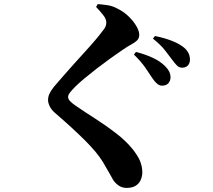

<svg xmlns="http://www.w3.org/2000/svg" viewBox="-20 -844 1040 939"><path d="M772 -425Q760 -425 748.5 -434.5Q737 -444 725 -462Q711 -484 690 -514Q669 -544 635 -577L645 -590Q688 -579 724.5 -562.5Q761 -546 786 -522Q814 -495 814 -466Q814 -449 803.5 -437Q793 -425 772 -425ZM599 75Q577 75 560.5 63.5Q544 52 534 37Q524 20 513.5 0.5Q503 -19 483 -52Q456 -97 396.5 -156.5Q337 -216 251 -290Q232 -306 223.5 -323.5Q215 -341 215 -354Q215 -371 222 -386Q229 -401 245 -421Q262 -441 287 -469.5Q312 -498 340.5 -530Q369 -562 397 -592.5Q425 -623 446.5 -648.5Q468 -674 479 -689Q491 -703 495.5 -713Q500 -723 500 -734Q500 -751 484.5 -770.5Q469 -790 450 -810L458 -824Q483 -822 506 -818.5Q529 -815 548 -805Q581 -790 606 -766.5Q631 -743 646 -718Q661 -693 661 -674Q661 -657 650.5 -646.5Q640 -636 622 -626.5Q604 -617 581 -601Q554 -583 520 -558.5Q486 -534 453 -508.5Q420 -483 392.5 -460Q365 -437 349 -421Q330 -402 321.5 -390.5Q313 -379 313 -370Q313 -359 323.5 -348.5Q334 -338 350 -327Q397 -295 448.5 -262Q500 -229 548 -192Q596 -155 630 -113Q657 -78 666.5 -52.5Q676 -27 676 0Q676 16 669 34Q662 52 645 63.5Q628 75 599 75ZM871 -513Q856 -513 845.5 -523.5Q835 -534 821 -553Q807 -571 787.5 -597Q768 -623 728 -655L738 -668Q829 -649 874 -616Q909 -590 909 -553Q909 -535 899 -524Q889 -513 871 -513Z"/></svg>

Font: Noto Serif HK ExtraLight ExtraBold
Style: Regular
Weight: 800
Version: Version 2.003-H1;hotconv 1.1.1;makeotfexe 2.6.0